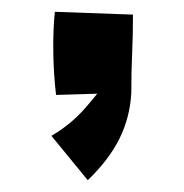

<svg xmlns="http://www.w3.org/2000/svg" viewBox="-20 -158 309 322"><path d="M127.2 144.2 66.2 69.8Q98.2 51.2 122.1 24.1Q146 -3 153 -15.2L175.2 -1.8L74 1.2Q70 -31.8 69.4 -69.5Q68.8 -107.2 72 -138.2L203 -133.5Q203 -99 201.6 -68.1Q200.2 -37.2 200.2 -2.2Q198 38.8 180.4 74.4Q162.8 110 127.2 144.2Z"/></svg>

Font: Marhey Light
Style: Regular
Weight: 300
Designer: Nur Syamsi & Bustanul Arifin
Foundry: Namelatype
Version: Version 1.000